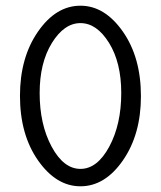

<svg xmlns="http://www.w3.org/2000/svg" viewBox="-20 -642 565 673"><path d="M50 -306Q50 -440 113 -531Q176 -622 262 -622Q347 -622 410.5 -531.5Q474 -441 474 -305Q474 -171 411 -80Q348 11 262 11Q177 11 113.5 -79.5Q50 -170 50 -306ZM119 -316Q119 -206 161 -128Q203 -50 262 -50Q321 -50 363 -128Q405 -206 405 -316Q405 -423 362 -492Q319 -561 262 -561Q205 -561 162 -491.5Q119 -422 119 -316Z"/></svg>

Font: CMU Typewriter Text
Style: Regular
Weight: 500
Monospace: yes
Version: Version 0.7.0